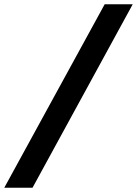

<svg xmlns="http://www.w3.org/2000/svg" viewBox="-20 -706 640 897"><path d="M0 171 469 -686H600L132 171Z"/></svg>

Font: Chivo Mono Black
Style: Regular
Weight: 900
Designer: Hector Gatti
Foundry: Omnibus-Type
Version: Version 1.008